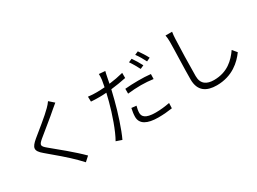

<svg xmlns="http://www.w3.org/2000/svg" viewBox="-42 -1520 3083 2300"><g transform="rotate(-30 1500.0 -369.5)"><path d="M699 -741 632 -800C621 -782 597 -755 578 -736C511 -667 357 -546 281 -483C193 -408 181 -367 275 -289C368 -212 521 -82 593 -8C617 16 639 39 659 61L722 4C615 -104 440 -246 347 -322C280 -377 282 -393 343 -446C418 -509 564 -624 633 -686C649 -699 679 -725 699 -741Z M1523 -223 1456 -230C1447 -187 1441 -152 1441 -115C1441 -16 1527 31 1682 31C1754 31 1820 24 1874 16L1877 -56C1817 -44 1748 -36 1683 -36C1535 -36 1508 -85 1508 -132C1508 -159 1514 -190 1523 -223ZM1407 -770 1322 -777C1324 -757 1322 -724 1319 -698C1316 -677 1310 -643 1302 -605C1263 -602 1226 -600 1192 -600C1156 -600 1119 -601 1073 -607L1075 -538C1112 -535 1147 -534 1190 -534C1220 -534 1253 -535 1288 -538C1279 -499 1269 -460 1260 -426C1223 -285 1154 -83 1093 21L1172 48C1224 -60 1291 -267 1327 -410C1339 -454 1350 -500 1360 -544C1431 -552 1504 -564 1571 -578V-649C1509 -633 1440 -620 1374 -612C1380 -642 1385 -670 1390 -693C1394 -712 1401 -749 1407 -770ZM1508 -465V-398C1569 -405 1630 -409 1692 -409C1750 -409 1808 -404 1860 -397L1862 -465C1809 -471 1748 -473 1689 -473C1625 -473 1560 -470 1508 -465ZM1753 -739 1705 -718C1732 -680 1767 -619 1787 -579L1836 -601C1815 -643 1779 -703 1753 -739ZM1862 -779 1814 -758C1843 -720 1876 -664 1898 -619L1947 -642C1928 -680 1889 -742 1862 -779Z M2335 -777H2244C2250 -750 2252 -717 2252 -682C2252 -573 2241 -322 2241 -171C2241 -9 2340 48 2480 48C2698 48 2825 -76 2894 -171L2844 -231C2772 -128 2669 -24 2482 -24C2384 -24 2314 -64 2314 -175C2314 -329 2321 -568 2326 -682C2327 -713 2330 -745 2335 -777Z"/></g></svg>

Font: Source Han Sans JP Normal
Style: Regular
Weight: 350
Designer: Ryoko NISHIZUKA 西塚涼子 (kana, bopomofo & ideographs); Paul D. Hunt (Latin, Greek & Cyrillic); Sandoll Communications 산돌커뮤니
Foundry: Adobe
Version: Version 2.002;hotconv 1.0.116;makeotfexe 2.5.65601